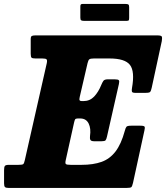

<svg xmlns="http://www.w3.org/2000/svg" viewBox="-62 -924 817 944"><path d="M302 -320.5 261.5 -138Q257.5 -121.5 261.8 -117.5Q266 -113.5 286 -113.5H338.5Q396.5 -113.5 437.5 -128.2Q478.5 -143 506.2 -179.5Q534 -216 551.5 -280.5Q555.5 -296 560 -301Q564.5 -306 584 -306H628Q646 -306 648.8 -301.2Q651.5 -296.5 648 -282L592 -25Q588 -8 583.8 -4Q579.5 0 559.5 0H-19.5Q-32.5 0 -37.2 -4Q-42 -8 -42 -22.5V-86.5Q-42 -103 -38 -108.2Q-34 -113.5 -18 -113.5H28Q47 -113.5 51.8 -116.8Q56.5 -120 60 -136.5L168 -613.5Q171 -627.5 167 -632Q163 -636.5 146.5 -636.5H113Q98 -636.5 93.5 -640.2Q89 -644 89 -659.5V-731Q89 -744.5 94.5 -747.2Q100 -750 112.5 -750H711Q731 -750 733.5 -744Q736 -738 733.5 -722L684 -493Q680.5 -477 676.5 -472.2Q672.5 -467.5 653.5 -467.5H602.5Q588 -467.5 586.5 -474Q585 -480.5 587 -491.5Q601.5 -573 577 -604.8Q552.5 -636.5 476.5 -636.5H399.5Q383 -636.5 377.5 -632.5Q372 -628.5 368.5 -613.5L330 -447.5Q327 -435 329.5 -431Q332 -427 340 -427H348.5Q379.5 -427 400.8 -449.2Q422 -471.5 436 -506.5Q441 -518.5 446.2 -526.2Q451.5 -534 468.5 -534H501Q518.5 -534 522.2 -529.5Q526 -525 522.5 -510.5L464 -252.5Q461 -239 457 -234.2Q453 -229.5 437 -229.5H401.5Q386 -229.5 382.5 -236.2Q379 -243 380.5 -254.5Q386 -292 373.8 -316.8Q361.5 -341.5 332.5 -341.5H320Q310 -341.5 307.2 -336.8Q304.5 -332 302 -320.5ZM333 -837.5V-891Q333 -898 334.8 -901.2Q336.5 -904.5 343 -904.5H556Q565.5 -904.5 569.2 -901.8Q573 -899 573 -889V-836.5Q573 -829 571.5 -825.2Q570 -821.5 562 -821.5H350.5Q341 -821.5 337 -824.2Q333 -827 333 -837.5Z"/></svg>

Font: Besley* Narrow Heavy
Style: Italic
Weight: 800
Width: 4
Italic angle: -13°
Designer: Owen Earl
Foundry: indestructible type*
Version: Version 3.000; ttfautohint (v1.8.3)